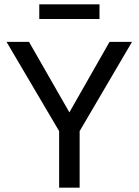

<svg xmlns="http://www.w3.org/2000/svg" viewBox="-20 -860 635 880"><path d="M160 -773V-840H436V-773ZM251 0V-259L10 -668H113L298 -345L482 -668H585L345 -259V0Z"/></svg>

Font: Atkinson Hyperlegible Pro
Style: Regular
Weight: 400
Designer: Elliott Scott, Megan Eiswerth, Linus Boman, Theodore Petrosky, Jacob Perez
Foundry: Braille Institute
Version: Version 1.5.1